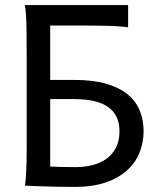

<svg xmlns="http://www.w3.org/2000/svg" viewBox="-20 -733 658 758"><path d="M546.9 -214.8Q546.9 -170.4 530.8 -130.4Q514.6 -90.3 481.4 -60.3Q448.2 -30.3 397.2 -12.7Q346.2 4.9 275.9 4.9Q238.3 4.9 202.9 4.2Q167.5 3.4 139.6 2.4Q106.9 1.5 78.1 0Q81.1 -14.6 82.5 -37.6Q84 -60.5 84.7 -89.4Q85.4 -118.2 85.4 -151.9V-500.5Q85.4 -572.8 84.5 -628.2Q83.5 -683.6 78.1 -712.9H485.8V-625Q456.5 -629.9 400.9 -631.1Q345.2 -632.3 272.9 -632.3H178.2V-417.5H273.4Q345.7 -417.5 397.5 -402.8Q449.2 -388.2 482.4 -361.6Q515.6 -335 531.2 -297.6Q546.9 -260.3 546.9 -214.8ZM451.7 -214.8Q451.7 -248.5 439.7 -272.5Q427.7 -296.4 405 -311.8Q382.3 -327.1 349.1 -334.5Q315.9 -341.8 273.4 -341.8H178.2V-75.7Q191.9 -74.7 214.6 -74Q237.3 -73.2 278.3 -73.2Q313.5 -73.2 344.7 -81.1Q376 -88.9 399.9 -106Q423.8 -123 437.7 -149.9Q451.7 -176.8 451.7 -214.8Z"/></svg>

Font: Andika
Style: Regular
Weight: 400
Designer: Victor Gaultney, Annie Olsen, Julie Remington, Don Collingsworth, Eric Hays
Foundry: SIL International
Version: Version 1.001